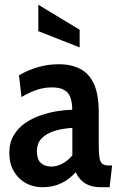

<svg xmlns="http://www.w3.org/2000/svg" viewBox="-20 -774 499 804"><path d="M158.5 10Q119.5 10 88 -7.2Q56.5 -24.5 37.8 -56.8Q19 -89 19 -133.5Q19 -176.5 37.2 -207.2Q55.5 -238 85.2 -258.5Q115 -279 150 -291Q185 -303 220 -308.5Q255 -314 282.5 -314.5Q282 -366.5 262 -387.2Q242 -408 197 -408Q165.5 -408 135.5 -398.2Q105.5 -388.5 70 -367.5L59.5 -458.5Q97.5 -481 139.5 -493Q181.5 -505 225.5 -505Q279 -505 316.5 -485.2Q354 -465.5 373.8 -421.5Q393.5 -377.5 393.5 -304.5V-169.5Q393.5 -133 396.5 -114Q399.5 -95 408.8 -88Q418 -81 436 -81H449.5L439 10H403Q374.5 10 354 2.2Q333.5 -5.5 319.8 -19.5Q306 -33.5 297 -53Q272 -24 237 -7Q202 10 158.5 10ZM196 -76.5Q218 -76.5 241.5 -89Q265 -101.5 283 -123.5V-238.5Q241 -236 207.5 -225.5Q174 -215 154.2 -194.2Q134.5 -173.5 134.5 -141Q134.5 -107 150.8 -91.8Q167 -76.5 196 -76.5ZM313.5 -575.5 140.5 -643.5V-754L313.5 -649.5Z"/></svg>

Font: Cabin SemiCondensed SemiBold
Style: Regular
Weight: 600
Width: 4
Designer: Pablo Impallari
Foundry: Pablo Impallari. http://www.impallari.com Igino Marini. http://www.ikern.com
Version: Version 3.001